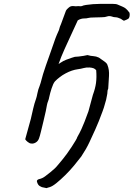

<svg xmlns="http://www.w3.org/2000/svg" viewBox="-20 -730 689 990"><path d="M196 235Q183 230 177.5 222.5Q172 215 170 204Q171 197 180 194Q199 190 213.5 178.5Q228 167 241 157Q265 138 277.5 122Q290 106 305 89Q314 78 326 61.5Q338 45 350 26.5Q362 8 370 -5.5Q378 -19 378 -22Q392 -47 400 -64.5Q408 -82 416 -102.5Q424 -123 436 -156L459 -241Q471 -273 475 -302Q479 -331 476 -368Q470 -375 462.5 -378Q455 -381 442 -382Q425 -383 411 -379Q397 -375 381 -373Q351 -369 319 -352Q287 -335 263 -310Q254 -299 246 -274Q238 -249 234 -230Q232 -218 228 -208.5Q224 -199 222 -188Q221 -180 216 -156.5Q211 -133 204 -104.5Q197 -76 191 -51Q185 -26 181 -16Q176 -2 164 5Q152 12 141 10Q133 10 123 2Q113 -6 110 -12L139 -117Q145 -143 151 -169.5Q157 -196 166 -221Q169 -229 173 -249.5Q177 -270 184 -286Q190 -302 194 -319Q198 -336 202 -348Q210 -373 217 -393.5Q224 -414 233.5 -440Q243 -466 257 -507Q262 -523 265 -530Q268 -537 269.5 -541.5Q271 -546 274 -552.5Q277 -559 284 -575Q286 -584 289 -592.5Q292 -601 295 -607L316 -664Q319 -676 326.5 -683.5Q334 -691 340 -695Q349 -700 360.5 -698.5Q372 -697 377 -698Q383 -699 390.5 -698Q398 -697 403 -699Q408 -702 423.5 -704.5Q439 -707 459 -708.5Q479 -710 496 -710H562Q580 -710 587.5 -706Q595 -702 611 -696Q621 -692 629 -685.5Q637 -679 648 -664Q650 -652 647.5 -643.5Q645 -635 641 -633Q633 -628 619 -623Q614 -626 611 -627.5Q608 -629 603 -633Q586 -641 576 -641Q566 -641 556 -645Q543 -649 532 -645Q526 -643 520 -642Q514 -641 504 -641Q491 -640 467 -640Q443 -640 433 -637Q430 -636 426 -635.5Q422 -635 416 -635Q406 -635 397.5 -632.5Q389 -630 381 -625Q367 -594 349 -555.5Q331 -517 313 -477Q295 -437 282 -400L293 -407Q306 -416 321.5 -422Q337 -428 349.5 -432Q362 -436 366 -437Q373 -437 385.5 -438.5Q398 -440 411 -442Q424 -444 431 -446Q449 -441 462 -440.5Q475 -440 490 -433Q506 -422 519 -412.5Q532 -403 534 -395Q544 -371 542 -338Q540 -305 538 -273Q534 -265 534 -256.5Q534 -248 532 -240Q529 -218 519 -187Q517 -178 508.5 -155Q500 -132 490 -106.5Q480 -81 472 -64Q457 -31 441 3.5Q425 38 399 77Q383 98 361.5 124Q340 150 316 173.5Q292 197 271 214Q250 231 236 235Q230 236 227 237.5Q224 239 220 240Z"/></svg>

Font: Caveat Medium
Style: Regular
Weight: 500
Designer: Pablo Impallari
Foundry: Pablo Impallari
Version: Version 2.000